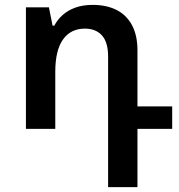

<svg xmlns="http://www.w3.org/2000/svg" viewBox="-20 -527 730 785"><path d="M422 238V-296Q422 -354 397 -382Q372 -410 327 -410Q269 -410 237.5 -365.5Q206 -321 206 -233V0H86V-497H180L195 -422H202Q215 -447 236.5 -466Q258 -485 288.5 -496Q319 -507 359 -507Q416 -507 457 -486Q498 -465 520 -423.5Q542 -382 542 -321V-92H684V0H542V238Z"/></svg>

Font: Noto Sans Armenian SemiBold
Style: Regular
Weight: 600
Designer: Monotype Design Team
Foundry: Monotype Imaging Inc.
Version: Version 2.007